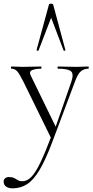

<svg xmlns="http://www.w3.org/2000/svg" viewBox="-54 -750 511 1051"><path d="M429 -386Q432 -386 432 -380Q432 -374 429 -374Q406 -374 389 -360Q372 -346 357 -305L232 28Q196 124 163 179.5Q130 235 94.5 258Q59 281 14 281Q-5 281 -19.5 272Q-34 263 -34 244Q-34 232 -25.5 225.5Q-17 219 -7 219Q13 219 23.5 224.5Q34 230 43.5 236Q53 242 69 242Q94 242 117 219Q140 196 166.5 141Q193 86 229 -9V13L74 -303Q52 -347 39.5 -360.5Q27 -374 8 -374Q6 -374 6 -380Q6 -386 8 -386Q23 -386 39 -385Q55 -384 70 -384Q102 -384 126.5 -385Q151 -386 171 -386Q173 -386 173 -380Q173 -374 171 -374Q140 -374 121.5 -366Q103 -358 115 -335L255 -48L235 -11L336 -301Q351 -345 335 -359.5Q319 -374 263 -374Q261 -374 261 -380Q261 -386 263 -386Q287 -386 308.5 -385Q330 -384 364 -384Q385 -384 398 -385Q411 -386 429 -386ZM304 -476Q306 -474 300.5 -472.5Q295 -471 294 -474L226 -653L157 -474Q156 -471 150.5 -472.5Q145 -474 146 -476L214 -725Q215 -730 225 -730Q235 -730 237 -725Z"/></svg>

Font: Cormorant Light
Style: Regular
Weight: 300
Designer: Christian Thalmann (Catharsis Fonts)
Foundry: Catharsis Fonts
Version: Version 4.000